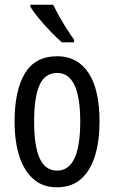

<svg xmlns="http://www.w3.org/2000/svg" viewBox="-20 -786 485 816"><path d="M403 -269Q403 -186 383.5 -123Q364 -60 324 -25Q284 10 221 10Q162 10 122 -25Q82 -60 62 -122.5Q42 -185 42 -269Q42 -402 86 -474.5Q130 -547 223 -547Q309 -547 356 -476.5Q403 -406 403 -269ZM125 -269Q125 -166 148.5 -113.5Q172 -61 223 -61Q321 -61 321 -269Q321 -476 223 -476Q171 -476 148 -424.5Q125 -373 125 -269ZM206 -766Q217 -743 232.5 -715.5Q248 -688 264.5 -662Q281 -636 295 -617V-606H243Q223 -623 196.5 -650.5Q170 -678 146 -707Q122 -736 109 -757V-766Z"/></svg>

Font: Noto Sans Bengali UI ExtraCondensed
Style: Regular
Weight: 400
Width: 2
Designer: Jelle Bosma - Monotype Design Team
Foundry: Monotype Imaging Inc.
Version: Version 2.003; ttfautohint (v1.8.4.7-5d5b)